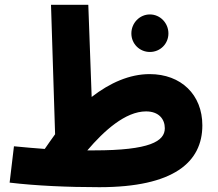

<svg xmlns="http://www.w3.org/2000/svg" viewBox="-20 -765 907 798"><path d="M393 13C702 13 821 -91 821 -244C821 -371 733 -457 602 -457C519 -457 437 -421 361 -362L347 -745H192L209 -207C195 -187 180 -167 166 -146C128 -149 86 -152 38 -157L20 -6C129 7 261 13 393 13ZM603 -549C646 -549 680 -583 680 -626C680 -669 646 -705 603 -705C560 -705 526 -669 526 -626C526 -583 560 -549 603 -549ZM587 -302C640 -302 665 -270 665 -232C665 -178 603 -140 371 -140C362 -140 353 -140 343 -140C412 -221 501 -302 587 -302Z"/></svg>

Font: Noto Sans Arabic ExtBd
Style: Regular
Weight: 800
Designer: Monotype Design Team, Nadine Chahine, Nizar Qandah and Khaled Hosny
Foundry: Monotype Imaging Inc.
Version: Version 2.012